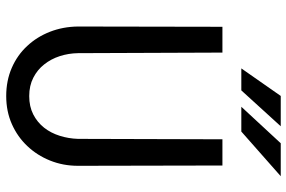

<svg xmlns="http://www.w3.org/2000/svg" viewBox="-178 -768 955 640"><g transform="rotate(90 300.0 -447.5)"><path d="M531.2 -710.9H443.8L442.4 -229.5Q441.4 -197.8 432.1 -168.5Q422.9 -139.2 405.3 -116.7Q387.2 -93.8 360.8 -80.3Q334.5 -66.9 299.8 -66.9Q265.1 -66.9 238.5 -80.6Q211.9 -94.2 194.3 -116.7Q176.3 -139.2 166.7 -168.5Q157.2 -197.8 156.7 -229.5L154.8 -710.9H68.8L67.9 -229.5Q68.4 -179.7 85.4 -136Q102.5 -92.3 132.8 -60.1Q163.1 -27.3 205.6 -8.8Q248 9.8 299.8 9.8Q350.6 9.8 393.1 -9Q435.5 -27.8 466.3 -60.5Q497.1 -92.8 514.6 -136.2Q532.2 -179.7 532.2 -229.5ZM457 -905.3 335.4 -773.9H418L566.9 -905.3ZM299.3 -905.3 207.5 -773.9H280.8L400.4 -905.3Z"/></g></svg>

Font: RobotoMono Nerd Font
Style: Regular
Weight: 400
Monospace: yes
Designer: Google
Version: Version 3.000;Nerd Fonts 3.2.1